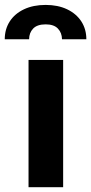

<svg xmlns="http://www.w3.org/2000/svg" viewBox="-62 -780 380 800"><path d="M56.9 -530.3H201.1V0H56.9ZM128.2 -759.5Q179.3 -759.5 217.6 -741.3Q255.9 -723 276.9 -690.7Q297.8 -658.3 297.8 -616.4H196.4Q195.8 -643.8 179.1 -661.1Q162.5 -678.5 128.2 -678.5Q93 -678.5 76.1 -660.9Q59.3 -643.3 59.3 -616.4H-42.2Q-42.2 -658.3 -21.4 -690.7Q-0.6 -723 38 -741.3Q76.5 -759.5 128.2 -759.5Z"/></svg>

Font: WEMIX Pretendard Variable
Style: Regular
Weight: 400
Designer: Base glyphs from Inter by Rasmus Andersson; Hangeul glyphs from Noto Sans CJK(Source Han Sans) by Jang Soo-young and Kan
Foundry: Kil Hyung-jin
Version: Version 1.000;Glyphs 3.2 (3208)